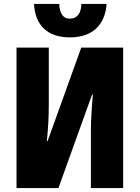

<svg xmlns="http://www.w3.org/2000/svg" viewBox="-20 -956 710 976"><path d="M335 -766C450 -766 514 -829 522 -936H394C392 -890 374 -861 335 -861C300 -861 283 -889 281 -936H153C158 -828 221 -766 335 -766ZM64 0H277L448 -475H452C446 -410 442 -338 442 -290V0H606V-714H393L222 -239H218C225 -302 228 -369 228 -418V-714H64Z"/></svg>

Font: Noto Sans Condensed Black
Style: Regular
Weight: 900
Width: 3
Designer: Monotype Design Team
Foundry: Monotype Imaging Inc.
Version: Version 2.013